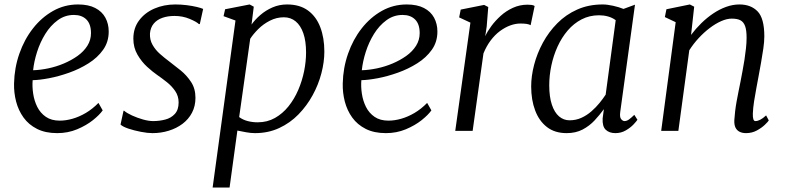

<svg xmlns="http://www.w3.org/2000/svg" viewBox="-20 -587 3526 861"><path d="M440.5 -92Q426.5 -72 396.8 -48.2Q367 -24.5 325.8 -7.2Q284.5 10 236.5 10Q183.5 10 146 -9Q108.5 -28 85.5 -60Q62.5 -92 52.2 -131.8Q42 -171.5 43 -212.5Q44.5 -282.5 66.8 -346.2Q89 -410 127.8 -459.5Q166.5 -509 218 -538Q269.5 -567 330 -567Q376.5 -567 407 -551.2Q437.5 -535.5 452.5 -507.8Q467.5 -480 467.5 -445.5Q467.5 -399 442.5 -363.8Q417.5 -328.5 377 -303Q336.5 -277.5 290 -261Q243.5 -244.5 200 -236.2Q156.5 -228 126.5 -227.5Q124 -198.5 128.8 -166.8Q133.5 -135 147.2 -107.5Q161 -80 185.8 -63Q210.5 -46 248 -46Q275.5 -46 305.2 -54.5Q335 -63 364.8 -80.5Q394.5 -98 421.5 -125.5ZM311.5 -520Q271 -520 238.8 -496.2Q206.5 -472.5 183.2 -435Q160 -397.5 146.2 -354.2Q132.5 -311 128.5 -272Q161 -273 196.8 -280.5Q232.5 -288 266.2 -302.2Q300 -316.5 327.8 -336.2Q355.5 -356 371.8 -381.8Q388 -407.5 388 -438.5Q388 -479 367.5 -499.5Q347 -520 311.5 -520Z M876 -479H872Q862 -489 830.8 -502.2Q799.5 -515.5 762.5 -515.5Q732 -515.5 708 -507Q684 -498.5 669.5 -481.2Q655 -464 652.5 -437.5Q651 -409 664 -386Q677 -363 697.8 -344.8Q718.5 -326.5 739.5 -311Q763.5 -293 790.5 -271Q817.5 -249 837 -219.2Q856.5 -189.5 856.5 -148.5Q856.5 -111 841 -81.5Q825.5 -52 798.5 -31.8Q771.5 -11.5 736.8 -0.8Q702 10 663.5 10Q642 10 612 4.2Q582 -1.5 556 -10.2Q530 -19 520.5 -28.5L534 -90.5H536.5Q548.5 -80 572 -69.2Q595.5 -58.5 621.2 -51.2Q647 -44 667 -44Q694.5 -44 720.8 -50.8Q747 -57.5 764 -76Q781 -94.5 781 -127.5Q781 -156.5 765.5 -179Q750 -201.5 727.5 -219.2Q705 -237 684 -251.5Q665 -264.5 640 -287.2Q615 -310 596.5 -341.8Q578 -373.5 578 -413.5Q578 -461 603.8 -495.5Q629.5 -530 672.2 -548.5Q715 -567 766 -567Q792 -567 817.5 -563.8Q843 -560.5 862.8 -555.8Q882.5 -551 891 -547Z M933.5 254 1036 -495 982.5 -514.5 989.5 -545.5 1099.5 -567 1118 -557 1108 -477Q1124 -499.5 1147.8 -520Q1171.5 -540.5 1202 -553.8Q1232.5 -567 1267.5 -567Q1324 -567 1361 -540Q1398 -513 1416.2 -465.2Q1434.5 -417.5 1434.5 -355.5Q1434.5 -309 1421.2 -258.2Q1408 -207.5 1382 -160Q1356 -112.5 1318.5 -74Q1281 -35.5 1232 -12.8Q1183 10 1123.5 10Q1105 10 1084.2 6.2Q1063.5 2.5 1044.5 -1.5L1009.5 254ZM1052.5 -62Q1069.5 -49.5 1091 -44Q1112.5 -38.5 1135.5 -38.5Q1178.5 -38.5 1213 -58Q1247.5 -77.5 1273.8 -110.2Q1300 -143 1317.5 -183.8Q1335 -224.5 1343.8 -268Q1352.5 -311.5 1352.5 -351.5Q1352.5 -403 1340.2 -438Q1328 -473 1305.8 -491.2Q1283.5 -509.5 1253 -509.5Q1220 -509.5 1190.2 -494.2Q1160.5 -479 1138 -456.5Q1115.5 -434 1102 -413Z M1914.5 -92Q1900.5 -72 1870.8 -48.2Q1841 -24.5 1799.8 -7.2Q1758.5 10 1710.5 10Q1657.5 10 1620 -9Q1582.5 -28 1559.5 -60Q1536.5 -92 1526.2 -131.8Q1516 -171.5 1517 -212.5Q1518.5 -282.5 1540.8 -346.2Q1563 -410 1601.8 -459.5Q1640.5 -509 1692 -538Q1743.5 -567 1804 -567Q1850.5 -567 1881 -551.2Q1911.5 -535.5 1926.5 -507.8Q1941.5 -480 1941.5 -445.5Q1941.5 -399 1916.5 -363.8Q1891.5 -328.5 1851 -303Q1810.5 -277.5 1764 -261Q1717.5 -244.5 1674 -236.2Q1630.5 -228 1600.5 -227.5Q1598 -198.5 1602.8 -166.8Q1607.5 -135 1621.2 -107.5Q1635 -80 1659.8 -63Q1684.5 -46 1722 -46Q1749.5 -46 1779.2 -54.5Q1809 -63 1838.8 -80.5Q1868.5 -98 1895.5 -125.5ZM1785.5 -520Q1745 -520 1712.8 -496.2Q1680.5 -472.5 1657.2 -435Q1634 -397.5 1620.2 -354.2Q1606.5 -311 1602.5 -272Q1635 -273 1670.8 -280.5Q1706.5 -288 1740.2 -302.2Q1774 -316.5 1801.8 -336.2Q1829.5 -356 1845.8 -381.8Q1862 -407.5 1862 -438.5Q1862 -479 1841.5 -499.5Q1821 -520 1785.5 -520Z M2021.5 0 2089.5 -485.5 2039 -509 2046 -544 2151 -565 2169.5 -555.5 2162.5 -468 2156 -424.5Q2165 -445 2182.8 -469.2Q2200.5 -493.5 2225 -515.8Q2249.5 -538 2280.2 -552Q2311 -566 2345.5 -566Q2353 -566 2362.8 -565Q2372.5 -564 2377.5 -560L2359.5 -474Q2353 -478 2341.5 -479.8Q2330 -481.5 2313.5 -481.5Q2291.5 -481.5 2268.2 -473Q2245 -464.5 2222.2 -447.8Q2199.5 -431 2180.5 -405.8Q2161.5 -380.5 2148 -347.5L2099.5 0Z M2761.5 -86Q2758 -61.5 2765.5 -52.8Q2773 -44 2780.5 -44Q2790.5 -44 2800.5 -51.2Q2810.5 -58.5 2824.5 -72L2838.5 -50Q2835 -44 2821.5 -29.5Q2808 -15 2786.8 -2.5Q2765.5 10 2739.5 10Q2712.5 10 2696.5 -5Q2680.5 -20 2682.5 -56L2688 -97.5Q2669.5 -72 2646.5 -47.2Q2623.5 -22.5 2592.8 -6.2Q2562 10 2521 10Q2468 10 2432.8 -17.2Q2397.5 -44.5 2379.8 -91.8Q2362 -139 2362 -199.5Q2362 -245.5 2375.2 -296.5Q2388.5 -347.5 2414.5 -395.5Q2440.5 -443.5 2479 -482.5Q2517.5 -521.5 2568.5 -544.2Q2619.5 -567 2682.5 -567Q2703 -567 2729 -561.2Q2755 -555.5 2776 -547L2827.5 -566ZM2741 -496.5Q2725.5 -508 2706.5 -513.2Q2687.5 -518.5 2666.5 -518.5Q2623.5 -518.5 2588.2 -500.2Q2553 -482 2526 -450.5Q2499 -419 2480.5 -378.5Q2462 -338 2452.5 -293.2Q2443 -248.5 2443 -204.5Q2443 -152.5 2454.8 -117.5Q2466.5 -82.5 2487 -65Q2507.5 -47.5 2534 -47.5Q2563 -47.5 2587.5 -58.8Q2612 -70 2632.2 -87.8Q2652.5 -105.5 2668.5 -125.2Q2684.5 -145 2696 -162.5Z M3079 -430.5Q3099.5 -458 3124.8 -482.8Q3150 -507.5 3178.2 -526.5Q3206.5 -545.5 3236.2 -556.2Q3266 -567 3296 -567Q3347.5 -567 3377.5 -535.8Q3407.5 -504.5 3407.5 -424Q3407.5 -400 3403 -369Q3398.5 -338 3392.8 -306Q3387 -274 3382 -246.5Q3377.5 -221.5 3371.8 -191.8Q3366 -162 3361.5 -132.2Q3357 -102.5 3356 -78Q3355.5 -61.5 3358.2 -52.8Q3361 -44 3367.5 -44Q3377.5 -44 3389.2 -50Q3401 -56 3415.5 -69.5L3427.5 -47Q3424.5 -41.5 3410 -27.5Q3395.5 -13.5 3373.8 -1.8Q3352 10 3325.5 10Q3309 10 3296.8 4Q3284.5 -2 3278.2 -14.8Q3272 -27.5 3273 -48.5Q3274 -65.5 3276.5 -87Q3279 -108.5 3283.2 -132Q3287.5 -155.5 3292.2 -178.8Q3297 -202 3301 -222.5Q3305 -244.5 3309.8 -269Q3314.5 -293.5 3318.5 -319.2Q3322.5 -345 3325.2 -370.2Q3328 -395.5 3328 -418Q3328 -451 3321.5 -469.5Q3315 -488 3300.8 -495.8Q3286.5 -503.5 3261.5 -503.5Q3239.5 -503.5 3214 -492.2Q3188.5 -481 3162.5 -461.2Q3136.5 -441.5 3112.8 -415.8Q3089 -390 3071 -361.5L3022 0H2945L3010 -487.5L2961.5 -510.5L2968.5 -545.5L3073.5 -567L3093 -557Z"/></svg>

Font: Merriweather 20pt Light
Style: Italic
Weight: 300
Italic angle: -7.8°
Version: Version 2.101